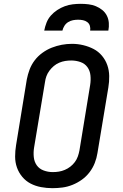

<svg xmlns="http://www.w3.org/2000/svg" viewBox="-20 -975 640 1003"><path d="M254 8Q224 8 194.5 2.5Q165 -3 140 -16Q115 -29 96.5 -51Q78 -73 68.5 -100Q59 -127 59 -157Q59 -187 64 -217L120 -560Q125 -586 134.5 -611.5Q144 -637 161 -659.5Q178 -682 201.5 -699Q225 -716 250.5 -726Q276 -736 302.5 -741Q329 -746 356 -746Q386 -746 415 -739Q444 -732 469 -719Q494 -706 512.5 -684Q531 -662 540.5 -635Q550 -608 550.5 -578Q551 -548 546 -518L489 -175Q485 -149 475 -123.5Q465 -98 448 -75.5Q431 -53 408 -36.5Q385 -20 359 -9.5Q333 1 306.5 4.5Q280 8 254 8ZM255 -76Q255 -76 255.5 -76Q256 -76 256 -76Q272 -76 287.5 -78.5Q303 -81 318.5 -87.5Q334 -94 347.5 -104.5Q361 -115 371 -128.5Q381 -142 386.5 -157.5Q392 -173 395 -189L451 -531Q455 -556 452.5 -581Q450 -606 436.5 -624.5Q423 -643 400 -651Q377 -659 352 -659Q336 -659 320.5 -656.5Q305 -654 289.5 -647.5Q274 -641 261 -630Q248 -619 238 -605.5Q228 -592 222.5 -577Q217 -562 215 -546L158 -204Q154 -179 156.5 -154.5Q159 -130 172 -111.5Q185 -93 208 -84.5Q231 -76 255 -76ZM211 -815Q215 -836 223 -856.5Q231 -877 245.5 -893.5Q260 -910 279 -922.5Q298 -935 318.5 -942.5Q339 -950 360 -952.5Q381 -955 402 -955Q422 -955 442.5 -952.5Q463 -950 481 -942.5Q499 -935 514 -923Q529 -911 538 -893.5Q547 -876 548.5 -855.5Q550 -835 546 -815H451Q453 -828 449.5 -840Q446 -852 436 -859.5Q426 -867 413.5 -869.5Q401 -872 388 -872Q375 -872 361.5 -869.5Q348 -867 336 -859.5Q324 -852 316.5 -840Q309 -828 306 -815Z"/></svg>

Font: Iosevka Slab MdExObl
Style: Regular
Weight: 500
Width: 7
Italic angle: -9°
Monospace: yes
Designer: Belleve Invis
Foundry: Belleve Invis
Version: Version 11.1.1; ttfautohint (v1.8.3)